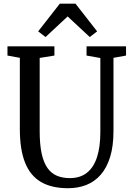

<svg xmlns="http://www.w3.org/2000/svg" viewBox="-20 -988 697 1016"><path d="M340.5 8Q253 8 196.5 -25.2Q140 -58.5 112.5 -127.8Q85 -197 85 -305V-682L19.5 -694V-743H268V-694L190 -681.5V-293.5Q190 -223 200.5 -175.2Q211 -127.5 231.2 -99Q251.5 -70.5 281.2 -58Q311 -45.5 349.5 -45.5Q404.5 -45.5 440.2 -74Q476 -102.5 493.5 -156.8Q511 -211 511 -289.5V-681L438 -694V-743H647V-694L580.5 -682V-295Q580.5 -215 562.8 -157.5Q545 -100 512.8 -63.2Q480.5 -26.5 436.5 -9.2Q392.5 8 340.5 8ZM221 -792 182 -822 296.5 -968.5H379.5L494 -822L455 -792L338 -901Z"/></svg>

Font: Merriweather 24pt SemiCondensed
Style: Regular
Weight: 400
Width: 4
Designer: Eben Sorkin
Foundry: Eben Sorkin
Version: Version 2.100